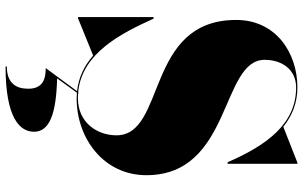

<svg xmlns="http://www.w3.org/2000/svg" viewBox="-215 -585 1064 674"><g transform="rotate(90 317.0 -248.0)"><path d="M44.5 10 175 -43C209.5 -13 250 8 300 13.5L219 123.5C254 123.5 291.5 131.5 291.5 184.5C291.5 227.5 272.5 260 213.5 260V264.5C394.5 264.5 442.5 214.5 442.5 164.5C442.5 108.5 375.5 86.5 255 83.5L305.5 14C312 14.5 318.5 15 325 15C466 15 595 -80 595 -230C595 -530 190 -490 190 -645C190 -703.5 222 -755.5 287.5 -755.5C414 -755.5 489.5 -653.5 549.5 -515H555V-760H551L425 -710.5C386 -742 340.5 -760 287 -760C166 -760 50 -685 50 -545C50 -225 455 -300 455 -125C455 -56.5 410 10.5 324.5 10.5C319 10.5 314 10 308.5 10L309.5 9H303.5L303 9.5C166 -3.5 96.5 -142.5 45.5 -255H40V10Z"/></g></svg>

Font: Bodoni* 36pt Fatface
Style: Regular
Weight: 900
Version: Version 2.3